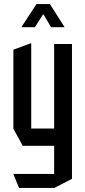

<svg xmlns="http://www.w3.org/2000/svg" viewBox="-20 -725 421 947"><path d="M247 202V-508H335V157L248 202ZM74 202 46 134V133H247V202ZM92 -6 46 -90V-91H247V-6ZM46 -91V-480L133 -512H134V-91ZM232 -591 169 -696 226 -705 298 -592V-591ZM86 -591V-592L160 -705H225L152 -591Z"/></svg>

Font: Foldit
Style: Regular
Weight: 400
Version: Version 1.003